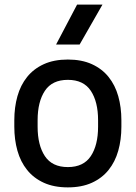

<svg xmlns="http://www.w3.org/2000/svg" viewBox="-20 -800 588 832"><path d="M274 12Q214 12 170 -8Q126 -28 97.5 -63.5Q69 -99 55.5 -147Q42 -195 42 -251V-279Q42 -335 55.5 -383Q69 -431 97.5 -466.5Q126 -502 170 -522Q214 -542 274 -542Q334 -542 378 -522Q422 -502 450.5 -466.5Q479 -431 492.5 -383Q506 -335 506 -279V-251Q506 -195 492.5 -147Q479 -99 450.5 -63.5Q422 -28 378 -8Q334 12 274 12ZM274 -76Q342 -76 373.5 -123.5Q405 -171 405 -251V-279Q405 -359 373.5 -406.5Q342 -454 274 -454Q206 -454 174.5 -406.5Q143 -359 143 -279V-251Q143 -171 174.5 -123.5Q206 -76 274 -76ZM424 -780 325 -607H223L314 -780Z"/></svg>

Font: Cooper Hewitt
Style: Regular
Weight: 707
Designer: Village Type and Design LLC
Foundry: Cooper Hewitt Smithsonian Design Museum
Version: 1.000